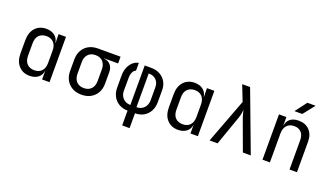

<svg xmlns="http://www.w3.org/2000/svg" viewBox="-82 -1397 3764 2189"><g transform="rotate(20 1800.0 -302.5)"><path d="M268 10Q186 10 135.5 -45Q85 -100 85 -194V-355Q85 -450 135 -505Q185 -560 268 -560Q330 -560 370 -529Q410 -498 417 -445H420L418 -550H508V0H418V-105H417Q410 -51 370 -20.5Q330 10 268 10ZM298 -68Q354 -68 386 -103Q418 -138 418 -200V-350Q418 -412 386 -447Q354 -482 298 -482Q241 -482 208 -448Q175 -414 175 -350V-200Q175 -136 208 -102Q241 -68 298 -68Z M897 10Q833 10 785.5 -16.5Q738 -43 711.5 -90Q685 -137 685 -200V-340Q685 -403 711.5 -450.5Q738 -498 785.5 -524Q833 -550 897 -550H1170V-468H1001V-465Q1051 -461 1080 -427.5Q1109 -394 1109 -340V-200Q1109 -137 1082.5 -90Q1056 -43 1008.5 -16.5Q961 10 897 10ZM897 -70Q954 -70 986.5 -105Q1019 -140 1019 -200V-340Q1019 -400 986.5 -435Q954 -470 897 -470Q840 -470 807.5 -435Q775 -400 775 -340V-200Q775 -140 807.5 -105Q840 -70 897 -70Z M1455 180V0Q1396 0 1350.5 -26Q1305 -52 1279.5 -99Q1254 -146 1254 -207V-353Q1254 -405 1271 -448Q1288 -491 1319 -519.5Q1350 -548 1390 -555V-460Q1368 -455 1353.5 -425.5Q1339 -396 1339 -358L1338 -202Q1337 -144 1372 -107.5Q1407 -71 1463 -71V-550H1543Q1603 -550 1648.5 -525Q1694 -500 1720 -456Q1746 -412 1746 -353V-207Q1746 -146 1720.5 -99Q1695 -52 1650 -26Q1605 0 1545 0V180ZM1537 -71Q1593 -71 1627.5 -107.5Q1662 -144 1662 -202V-358Q1662 -412 1629 -446Q1596 -480 1543 -480H1537Z M2068 10Q1986 10 1935.5 -45Q1885 -100 1885 -194V-355Q1885 -450 1935 -505Q1985 -560 2068 -560Q2130 -560 2170 -529Q2210 -498 2217 -445H2220L2218 -550H2308V0H2218V-105H2217Q2210 -51 2170 -20.5Q2130 10 2068 10ZM2098 -68Q2154 -68 2186 -103Q2218 -138 2218 -200V-350Q2218 -412 2186 -447Q2154 -482 2098 -482Q2041 -482 2008 -448Q1975 -414 1975 -350V-200Q1975 -136 2008 -102Q2041 -68 2098 -68Z M2450 0 2654 -541 2580 -730H2676L2950 0H2854L2723 -357Q2710 -392 2704 -419Q2698 -446 2693 -461Q2693 -446 2689 -419Q2685 -392 2673 -357L2547 0Z M3092 0V-550H3182V-445H3183Q3190 -500 3228 -530Q3266 -560 3329 -560Q3412 -560 3461 -509Q3510 -458 3510 -370V0H3420V-354Q3420 -417 3388.5 -450.5Q3357 -484 3303 -484Q3247 -484 3214.5 -449Q3182 -414 3182 -350V0ZM3245 -645 3351 -785H3451L3340 -645Z"/></g></svg>

Font: JetBrainsMono NFM
Style: Regular
Weight: 400
Monospace: yes
Designer: Philipp Nurullin, Konstantin Bulenkov
Foundry: JetBrains
Version: Version 2.304; ttfautohint (v1.8.4.7-5d5b);Nerd Fonts 3.3.0